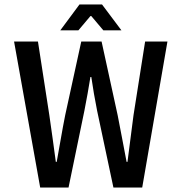

<svg xmlns="http://www.w3.org/2000/svg" viewBox="-20 -840 816 860"><path d="M160 0H287L358 -344C368 -395 377 -445 385 -495H389C396 -445 405 -395 415 -344L488 0H617L730 -654H630L578 -324C569 -255 560 -185 551 -115H547C533 -185 521 -256 507 -324L435 -654H344L272 -324C258 -255 247 -184 234 -115H230C221 -184 211 -254 201 -324L150 -654H43ZM331 -704 385 -768H389L443 -704H524L437 -820H336L250 -704Z"/></svg>

Font: Falling Sky
Style: Condensed
Weight: 400
Designer: Paul D. Hunt
Foundry: Adobe Systems Incorporated
Version: Version 1.02